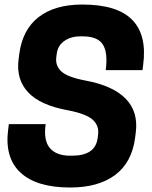

<svg xmlns="http://www.w3.org/2000/svg" viewBox="-20 -813 671 846"><path d="M278.8 -327.1Q155.8 -349.6 103 -407.2Q50.3 -464.8 62 -551.8L64.9 -575.2Q79.1 -682.6 150.4 -737.8Q221.7 -793 342.8 -793Q496.6 -793 562.5 -725.6Q628.4 -658.2 610.8 -526.9L607.9 -503.9H445.8Q456.1 -581.1 433.1 -616.9Q410.2 -652.8 344.2 -652.8H334Q292 -652.8 263.2 -632.3Q234.4 -611.8 230 -576.2L228 -561Q223.1 -523.4 250.7 -498Q278.3 -472.7 356.9 -458Q478 -435.5 534.2 -377.7Q590.3 -319.8 578.1 -228L575.2 -205.1Q561 -97.2 487.3 -42Q413.6 13.2 289.1 13.2Q141.1 13.2 70.3 -52.5Q-0.5 -118.2 16.1 -243.2L19 -266.1H181.2Q170.9 -194.3 199.7 -160.6Q228.5 -127 288.1 -127H297.9Q399.9 -127 410.2 -204.1L412.1 -219.2Q417.5 -259.8 387.9 -285.9Q358.4 -312 278.8 -327.1Z"/></svg>

Font: Cooper Hewitt
Style: Bold Italic
Weight: 712
Designer: Village Type and Design LLC
Foundry: Cooper Hewitt Smithsonian Design Museum
Version: 1.000